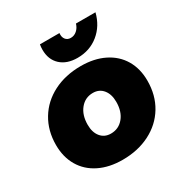

<svg xmlns="http://www.w3.org/2000/svg" viewBox="-177 -903 1003 1048"><g transform="rotate(-30 324.5 -379.0)"><path d="M629 -300Q629 -209 587 -139.5Q545 -70 469.5 -31.5Q394 7 297 7Q213 7 150.5 -24Q88 -55 54.5 -112Q21 -169 21 -245Q21 -335 63 -404.5Q105 -474 180.5 -512.5Q256 -551 353 -551Q437 -551 499.5 -520Q562 -489 595.5 -432.5Q629 -376 629 -300ZM226 -254Q226 -206 249.5 -177.5Q273 -149 313 -149Q362 -149 393 -186.5Q424 -224 424 -285Q424 -333 400.5 -362Q377 -391 337 -391Q288 -391 257 -353Q226 -315 226 -254ZM384 -711Q406 -711 423 -726Q440 -741 447 -765H570Q551 -689 495 -643.5Q439 -598 362 -598Q295 -598 256 -634Q217 -670 217 -732Q217 -749 220 -765H343Q340 -741 351.5 -726Q363 -711 384 -711Z"/></g></svg>

Font: Gontserrat ExtraBold
Style: Italic
Weight: 800
Italic angle: -11.3°
Designer: Julieta Ulanovsky
Foundry: Julieta Ulanovsky
Version: Version 6.001